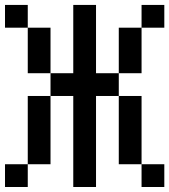

<svg xmlns="http://www.w3.org/2000/svg" viewBox="-20 -747 676 767"><path d="M272.7 -727.3V-454.5H181.8V-363.6H272.7V0H363.6V-363.6H454.5V-454.5H363.6V-727.3ZM90.9 -363.6V-90.9H181.8V-363.6ZM454.5 -636.4V-454.5H545.5V-636.4ZM545.5 -727.3V-636.4H636.4V-727.3ZM90.9 -636.4V-454.5H181.8V-636.4ZM0 -727.3V-636.4H90.9V-727.3ZM545.5 -90.9V-363.6H454.5V-90.9ZM545.5 -90.9V0H636.4V-90.9ZM0 -90.9V0H90.9V-90.9Z"/></svg>

Font: Departure Mono
Style: Regular
Weight: 400
Monospace: yes
Designer: Helena Zhang
Version: Version 1.500;Glyphs 3.3.1 (3343)